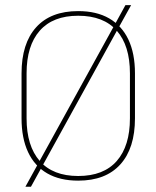

<svg xmlns="http://www.w3.org/2000/svg" viewBox="-20 -691 606 744"><path d="M283 9Q212 9 163 -19.2Q114 -47.5 88.8 -101.5Q63.5 -155.5 63.5 -232.5V-406.5Q63.5 -522.5 120 -585.2Q176.5 -648 283 -648Q354 -648 403 -619.8Q452 -591.5 477.5 -537.8Q503 -484 503 -406.5V-232.5Q503 -116.5 446.2 -53.8Q389.5 9 283 9ZM100 32.5H78.5L127 -55.5L130.5 -62L421.5 -590L426.5 -599L466 -671H488L440 -584.5L435.5 -576.5L144.5 -48.5L140.5 -41ZM283 -9Q381.5 -9 432.5 -67.2Q483.5 -125.5 483.5 -232.5V-407Q483.5 -514 432.5 -572Q381.5 -630 283 -630Q185 -630 134 -572Q83 -514 83 -407V-232.5Q83 -125.5 134 -67.2Q185 -9 283 -9Z"/></svg>

Font: Anek Kannada Thin
Style: Regular
Weight: 250
Version: Version 1.003